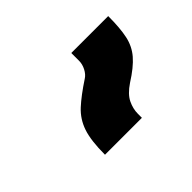

<svg xmlns="http://www.w3.org/2000/svg" viewBox="-58 -920 423 423"><g transform="rotate(-45 153.5 -708.5)"><path d="M76 -603Q76 -647 84.5 -672Q93 -697 112 -714.5Q131 -732 163 -753Q171 -758 176.5 -768.5Q182 -779 182 -790V-814H297Q297 -777 292 -753.5Q287 -730 272 -712.5Q257 -695 227 -676Q206 -662 198.5 -646.5Q191 -631 191 -615V-603Z"/></g></svg>

Font: Noto Serif Armenian SemiCondensed Black
Style: Regular
Weight: 900
Width: 4
Designer: Monotype Design Team
Foundry: Monotype Imaging Inc.
Version: Version 2.008; ttfautohint (v1.8.4.7-5d5b)